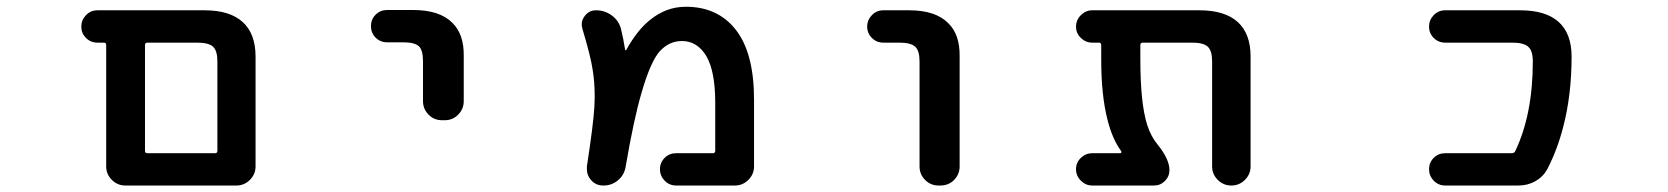

<svg xmlns="http://www.w3.org/2000/svg" viewBox="-20 -579 5040 580"><path d="M358.4 -18.6Q335 -18.6 317.9 -35.6Q300.8 -52.7 300.8 -76.2V-442.4Q300.8 -450.2 293.9 -450.2H274.4Q253.9 -450.2 239.7 -464.4Q225.6 -478.5 225.6 -498.5Q225.6 -518.6 239.7 -533.2Q253.9 -547.9 274.4 -547.9H598.6Q673.8 -547.9 712.9 -512.7Q752 -477.5 752 -408.2V-76.2Q752 -52.7 734.9 -35.6Q717.8 -18.6 694.3 -18.6ZM629.9 -116.2Q636.7 -116.2 636.7 -124V-393.6Q636.7 -425.8 623.5 -438Q610.4 -450.2 575.2 -450.2H424.8Q418 -450.2 418 -442.4V-124Q418 -116.2 424.8 -116.2Z M1315.4 -215.8Q1291 -215.8 1274.4 -232.9Q1257.8 -250 1257.8 -273.4V-394.5Q1257.8 -427.7 1245.1 -439.5Q1232.4 -451.2 1197.3 -451.2H1149.4Q1128.9 -451.2 1114.7 -465.3Q1100.6 -479.5 1100.6 -500Q1100.6 -520.5 1114.7 -534.7Q1128.9 -548.8 1149.4 -548.8H1227.5Q1308.6 -548.8 1346.7 -509.8Q1381.8 -475.6 1380.9 -410.2V-273.4Q1380.9 -250 1364.3 -232.9Q1347.7 -215.8 1323.2 -215.8Z M2022.5 -18.6Q2002 -18.6 1987.8 -33.2Q1973.6 -47.9 1973.6 -67.9Q1973.6 -87.9 1987.8 -102.1Q2002 -116.2 2022.5 -116.2H2133.8Q2140.6 -116.2 2140.6 -124V-268.6Q2140.6 -364.3 2113.3 -410.2Q2085.9 -455.1 2040 -455.1Q2002 -455.1 1973.6 -424.8Q1945.3 -393.6 1918 -298.8Q1894.5 -218.8 1870.1 -76.2Q1866.2 -50.8 1847.2 -34.7Q1828.1 -18.6 1803.7 -18.6H1801.8Q1779.3 -18.6 1764.6 -36.1Q1752.9 -49.8 1752.9 -67.4Q1752.9 -71.3 1752.9 -76.2Q1772.5 -204.1 1775.4 -254.9Q1776.4 -272.5 1776.4 -290Q1776.4 -331.1 1770.5 -367.2Q1764.6 -408.2 1739.3 -492.2Q1737.3 -499 1737.3 -505.9Q1737.3 -518.6 1746.1 -530.3Q1758.8 -547.9 1780.3 -547.9Q1806.6 -547.9 1827.6 -532.7Q1848.6 -517.6 1855.5 -493.2Q1863.3 -461.9 1868.2 -429.7Q1868.2 -427.7 1869.6 -427.2Q1871.1 -426.8 1872.1 -428.7Q1905.3 -488.3 1943.4 -518.6Q1992.2 -558.6 2051.8 -558.6Q2149.4 -558.6 2204.1 -487.3Q2257.8 -417 2257.8 -278.3V-76.2Q2257.8 -52.7 2240.7 -35.6Q2223.6 -18.6 2200.2 -18.6Z M2815.4 -18.6Q2791 -18.6 2774.4 -35.6Q2757.8 -52.7 2757.8 -76.2V-393.6Q2757.8 -425.8 2744.6 -438Q2731.4 -450.2 2696.3 -450.2H2648.4Q2627.9 -450.2 2613.8 -464.4Q2599.6 -478.5 2599.6 -498.5Q2599.6 -518.6 2613.8 -533.2Q2627.9 -547.9 2648.4 -547.9H2726.6Q2806.6 -547.9 2844.7 -508.8Q2879.9 -474.6 2878.9 -408.2V-76.2Q2878.9 -52.7 2862.3 -35.6Q2845.7 -18.6 2821.3 -18.6Z M3699.2 -18.6Q3675.8 -18.6 3658.7 -35.6Q3641.6 -52.7 3641.6 -76.2V-393.6Q3641.6 -425.8 3628.4 -438Q3615.2 -450.2 3581.1 -450.2H3431.6Q3424.8 -450.2 3424.8 -442.4V-399.4Q3424.8 -267.6 3445.3 -202.1Q3457 -166 3477.5 -141.6Q3512.7 -97.7 3512.7 -65.4Q3512.7 -45.9 3499 -32.2Q3485.4 -18.6 3465.8 -18.6H3279.3Q3259.8 -18.6 3245.1 -33.2Q3230.5 -47.9 3230.5 -67.9Q3230.5 -87.9 3245.1 -102.1Q3259.8 -116.2 3279.3 -116.2H3364.3Q3366.2 -116.2 3367.2 -118.2Q3368.2 -120.1 3367.2 -122.1Q3339.8 -159.2 3325.2 -218.8Q3306.6 -292 3306.6 -399.4V-442.4Q3306.6 -450.2 3299.8 -450.2H3279.3Q3259.8 -450.2 3245.1 -464.4Q3230.5 -478.5 3230.5 -498.5Q3230.5 -518.6 3245.1 -533.2Q3259.8 -547.9 3279.3 -547.9H3603.5Q3679.7 -547.9 3718.8 -512.7Q3757.8 -477.5 3757.8 -408.2V-76.2Q3757.8 -52.7 3740.7 -35.6Q3723.6 -18.6 3700.2 -18.6Z M4345.7 -18.6Q4325.2 -18.6 4311 -33.2Q4296.9 -47.9 4296.9 -67.9Q4296.9 -87.9 4311 -102.1Q4325.2 -116.2 4345.7 -116.2H4546.9Q4554.7 -116.2 4557.6 -123Q4610.4 -234.4 4610.4 -393.6Q4610.4 -425.8 4596.7 -437.5Q4583 -450.2 4548.8 -450.2H4345.7Q4325.2 -450.2 4311 -464.4Q4296.9 -478.5 4296.9 -498.5Q4296.9 -518.6 4311 -533.2Q4325.2 -547.9 4345.7 -547.9H4572.3Q4649.4 -547.9 4688.5 -512.7Q4727.5 -477.5 4727.5 -408.2Q4727.5 -292 4702.1 -195.3Q4684.6 -127 4654.3 -68.4Q4641.6 -44.9 4618.2 -31.7Q4594.7 -18.6 4567.4 -18.6Z"/></svg>

Font: Rounded Mgen+ 1mn medium
Style: Regular
Weight: 500
Designer: [Source Han Sans]
Ryoko NISHIZUKA  (kana & ideographs); Paul D. Hunt (Latin, Greek & Cyrillic); Wenlong ZHANG  (bopomofo
Version: Version 1.059.20150602